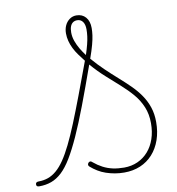

<svg xmlns="http://www.w3.org/2000/svg" viewBox="-122 -1320 1338 1448"><g transform="rotate(-10 547.5 -596.0)"><path d="M712 19Q675 19 640.5 13Q606 7 573.5 -4Q541 -15 512.5 -32.5Q484 -50 460 -71Q452 -78 452 -86Q452 -94 459 -102Q467 -109 474 -108Q481 -107 489 -99Q521 -72 556.5 -53.5Q592 -35 631.5 -26.5Q671 -18 717 -18Q774 -18 821.5 -39.5Q869 -61 903 -100Q937 -139 955.5 -193Q974 -247 974 -313Q974 -382 951 -437.5Q928 -493 889 -539Q850 -585 800 -629.5Q750 -674 696.5 -722Q643 -770 592 -829Q532 -660 483 -531Q434 -402 392 -309.5Q350 -217 312.5 -155Q275 -93 236.5 -57Q198 -21 155.5 -5.5Q113 10 63 10Q51 10 45.5 6Q40 2 40 -8Q40 -18 46 -22.5Q52 -27 63 -27Q102 -27 136 -39Q170 -51 201.5 -78Q233 -105 263 -149Q293 -193 325 -258Q357 -323 392.5 -410Q428 -497 470.5 -609.5Q513 -722 565 -863Q543 -891 523 -918.5Q503 -946 489 -974.5Q475 -1003 467.5 -1032Q460 -1061 460 -1090Q460 -1124 472.5 -1151Q485 -1178 508 -1194.5Q531 -1211 560 -1211Q605 -1211 631.5 -1180.5Q658 -1150 658 -1097Q658 -1071 654 -1041.5Q650 -1012 639 -971Q628 -930 607 -871Q652 -819 698.5 -774.5Q745 -730 791 -689.5Q837 -649 877.5 -609Q918 -569 948.5 -525Q979 -481 996.5 -429.5Q1014 -378 1014 -315Q1014 -240 992.5 -178.5Q971 -117 931 -72.5Q891 -28 835.5 -4.5Q780 19 712 19ZM580 -904Q594 -947 602.5 -980.5Q611 -1014 614.5 -1041.5Q618 -1069 618 -1094Q618 -1132 602.5 -1153Q587 -1174 560 -1174Q541 -1174 527.5 -1164.5Q514 -1155 507 -1136.5Q500 -1118 500 -1090Q500 -1057 512 -1023.5Q524 -990 542 -960Q560 -930 580 -904Z"/></g></svg>

Font: Playwrite CL Thin
Style: Regular
Weight: 100
Designer: Veronika Burian, José Scaglione
Foundry: TypeTogether
Version: Version 1.002